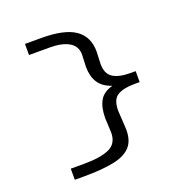

<svg xmlns="http://www.w3.org/2000/svg" viewBox="-139 -831 1028 1056"><g transform="rotate(-20 375.0 -303.0)"><path d="M175 95H121V30H197Q297 30 347.5 6.5Q398 -17 398 -81L394 -165Q394 -229 416 -267.5Q438 -306 492 -320Q437 -339 414 -376Q391 -413 391 -468L394 -538Q394 -588 353 -612Q312 -636 242 -636H119V-701H214Q350 -701 412.5 -657.5Q475 -614 475 -527L472 -455Q472 -398 507 -375Q542 -352 611 -352H640V-288H610Q545 -288 510 -267Q475 -246 475 -180L481 -80Q485 -10 453 28Q421 66 352 80.5Q283 95 175 95Z"/></g></svg>

Font: Inconsolata ExtraExpanded
Style: Regular
Weight: 400
Width: 8
Monospace: yes
Designer: Raph Levien, Cyreal, Brenton Simpson
Foundry: Raph Levien, Cyreal, Google
Version: Version 3.001; ttfautohint (v1.8.2.53-6de2)